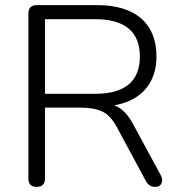

<svg xmlns="http://www.w3.org/2000/svg" viewBox="-20 -725 702 751"><path d="M156 -358H351Q527 -358 527 -504Q527 -650 351 -650H156ZM123 6Q91 6 91 -27V-672Q91 -705 124 -705H359Q472 -705 532 -653Q592 -601 592 -504Q592 -426 549 -376.5Q506 -327 427 -313Q471 -297 503 -235L608 -41Q618 -23 612 -8.5Q606 6 587 6Q562 6 550 -18L438 -226Q413 -273 381 -288.5Q349 -304 296 -304H156V-27Q156 6 123 6Z"/></svg>

Font: Chiron GoRound TC L
Style: Regular
Weight: 300
Designer: Ryoko NISHIZUKA 西塚涼子 (kana, bopomofo & ideographs); Paul D. Hunt (Latin, Greek & Cyrillic); Sandoll Communications 산돌커뮤니
Foundry: Adobe
Version: Version 1.000;hotconv 1.1.1;makeotfexe 2.6.0